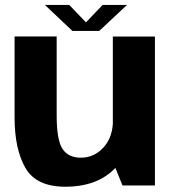

<svg xmlns="http://www.w3.org/2000/svg" viewBox="-20 -738 694 764"><path d="M467.5 0H596.5V-592.5H429V-94.5ZM205.5 -593H38V-271Q38 -145 81 -70Q124 5 240 5Q369.5 5 440.8 -71.5Q512 -148 512 -226L429.5 -260.5Q429.5 -192.5 392 -151.5Q354.5 -110.5 302 -110.5Q252 -110.5 228.8 -145.5Q205.5 -180.5 205.5 -279.5ZM268 -615H375L485.5 -718.5H388.5L322 -649L255.5 -718.5H158.5Z"/></svg>

Font: Anybody Thin
Style: Bold
Weight: 700
Version: Version 1.113;gftools[0.9.25]